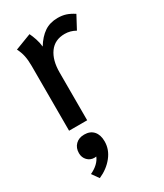

<svg xmlns="http://www.w3.org/2000/svg" viewBox="-192 -572 786 919"><g transform="rotate(-30 201.5 -112.5)"><path d="M64 -358Q64 -390 59 -414Q54 -438 42 -461L131 -495Q139 -479 146.5 -456.5Q154 -434 156 -412Q181 -453 212 -474Q243 -495 286 -495Q311 -495 331 -488.5Q351 -482 374 -467L336 -396Q308 -412 277 -412Q222 -412 193 -372Q164 -332 164 -264V0H64ZM51 232Q75 221 91.5 205.5Q108 190 115 172Q112 173 105 173Q82 173 66.5 157Q51 141 51 117Q51 88 69 70Q87 52 117 52Q150 52 168 72.5Q186 93 186 129Q186 174 156 211.5Q126 249 78 270Z"/></g></svg>

Font: Niramit Medium
Style: Regular
Weight: 500
Designer: Katatrad Aksorn Co.,Ltd.
Foundry: Cadson Demak Co.,Ltd.
Version: Version 1.000; ttfautohint (v1.6)